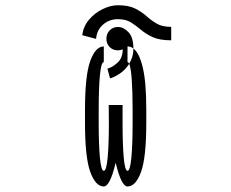

<svg xmlns="http://www.w3.org/2000/svg" viewBox="-20 -690 866 719"><path d="M621.1 -539.1Q577.6 -539.1 551.8 -551Q525.9 -563 507.6 -578.6Q489.3 -594.2 470.2 -606.2Q451.2 -618.2 421.4 -618.2Q389.2 -618.2 365.7 -597.7Q342.3 -577.1 339.8 -544.4L288.1 -558.1Q292 -591.3 313.7 -616.7Q335.4 -642.1 365 -656.2Q394.5 -670.4 421.4 -670.4Q461.4 -670.4 485.8 -658.2Q510.3 -646 528.1 -629.9Q545.9 -613.8 566.7 -601.6Q587.4 -589.4 621.1 -589.4ZM382.3 -433.1Q399.4 -437 419.4 -454.6Q439.5 -472.2 439.5 -505.4Q430.7 -501.5 421.4 -501.5Q402.8 -501.5 390.6 -513.9Q378.4 -526.4 378.4 -544.9Q378.4 -563.5 390.6 -576.2Q402.8 -588.9 421.4 -588.9Q422.4 -588.9 423.8 -588.9Q423.8 -588.9 423.8 -588.9Q444.3 -587.9 461.9 -568.6Q479.5 -549.3 479.5 -508.3Q501.5 -492.2 514.6 -437.5Q527.8 -382.8 527.8 -279.3V-228.5Q527.8 -100.6 508.1 -46.1Q488.3 8.3 457.5 8.3Q446.3 8.3 435.3 -12.9Q424.3 -34.2 413.1 -80.6Q401.9 -34.2 390.9 -12.9Q379.9 8.3 368.7 8.3Q337.9 8.3 318.1 -46.1Q298.3 -100.6 298.3 -228.5V-279.3Q298.3 -407.7 318.1 -461.9Q337.9 -516.1 368.7 -516.1V-457.5Q358.9 -457.5 354.2 -408.4Q349.6 -359.4 349.6 -279.3V-228.5Q349.6 -148.4 354.2 -99.4Q358.9 -50.3 368.7 -50.3Q378.4 -50.3 383.1 -99.4Q387.7 -148.4 387.7 -228.5L387.2 -296.9H439V-228.5Q439 -148.4 443.4 -99.4Q447.8 -50.3 457.5 -50.3Q467.3 -50.3 471.9 -99.4Q476.6 -148.4 476.6 -228.5V-279.3Q476.6 -345.7 473.4 -391.1Q470.2 -436.5 463.9 -451.2Q470.7 -462.9 475.1 -476.8Q479.5 -490.7 479.5 -506.8Q479.5 -506.8 479.5 -508.3Q469.7 -516.1 457.5 -516.1V-457.5Q460.9 -457.5 463.9 -451.2Q449.2 -428.2 428.5 -414.3Q407.7 -400.4 392.1 -396.5Z"/></svg>

Font: Giphurs Light
Style: Regular
Weight: 300
Version: Version 0.920; ttfautohint (v1.8.4.7-5d5b)